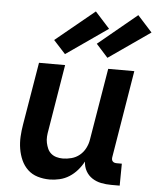

<svg xmlns="http://www.w3.org/2000/svg" viewBox="-55 -824 721 879"><g transform="rotate(5 306.0 -384.5)"><path d="M206 8Q177 8 150.5 0Q124 -8 105 -26Q86 -44 75 -68.5Q64 -93 59.5 -120.5Q55 -148 56.5 -176Q58 -204 63 -233L111 -520H231L181 -217Q178 -202 177 -187Q176 -172 179 -158Q182 -144 187.5 -131.5Q193 -119 203.5 -110Q214 -101 228 -97Q242 -93 257 -93Q277 -93 297.5 -98.5Q318 -104 334.5 -117.5Q351 -131 361 -150.5Q371 -170 374 -190L429 -520H549L483 -120Q482 -115 482.5 -109.5Q483 -104 486.5 -100Q490 -96 495 -94.5Q500 -93 506 -93H529L528 8H489Q465 8 442.5 3.5Q420 -1 401.5 -13Q383 -25 372 -44.5Q361 -64 360 -88Q349 -67 332.5 -48Q316 -29 295.5 -16Q275 -3 251.5 2.5Q228 8 206 8ZM421 -570 367 -630 545 -777 612 -703ZM226 -570 171 -630 350 -777 417 -703Z"/></g></svg>

Font: Iosevka Extended
Style: Bold Italic
Weight: 700
Width: 7
Italic angle: -9°
Monospace: yes
Designer: Belleve Invis
Foundry: Belleve Invis
Version: Version 32.5.0; ttfautohint (v1.8.4)